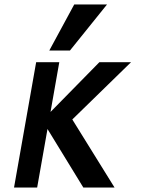

<svg xmlns="http://www.w3.org/2000/svg" viewBox="-20 -829 640 855"><path d="M191.5 -254.5 145.5 6H42.5L141 -552H244L205 -330.5L422.5 -552H563.5L302 -297L490 6H351ZM199.5 -604 310.5 -809H456.5L291.5 -604Z"/></svg>

Font: JuliaMono
Style: Bold Italic
Weight: 700
Italic angle: -9°
Monospace: yes
Designer: cormullion
Foundry: corm
Version: Version 0.057; ttfautohint (v1.8.4)